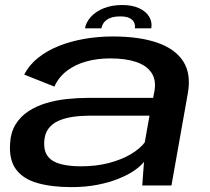

<svg xmlns="http://www.w3.org/2000/svg" viewBox="-20 -740 838 766"><path d="M264.5 6.5Q322 6.5 369.8 -3Q417.5 -12.5 454.8 -27.8Q492 -43 517 -60.5Q542 -78 554.5 -94.5L547.5 0H664L729.5 -368.5Q743 -445.5 711 -495.2Q679 -545 607.2 -569.8Q535.5 -594.5 430 -594.5Q371.5 -594.5 317 -585Q262.5 -575.5 215.2 -556.8Q168 -538 132.2 -509.5Q96.5 -481 76.5 -442.5L197 -394.5Q214 -432.5 247 -457.5Q280 -482.5 324.2 -494.8Q368.5 -507 419 -507Q480.5 -507 522.5 -493Q564.5 -479 584 -450.2Q603.5 -421.5 596.5 -378.5L591 -349.5H330.5Q290.5 -349.5 247.5 -345Q204.5 -340.5 165 -328.8Q125.5 -317 93.2 -296Q61 -275 41.5 -242.5Q22 -210 20 -164Q16.5 -100 45 -62.8Q73.5 -25.5 130 -9.5Q186.5 6.5 264.5 6.5ZM303 -76.5Q257.5 -76.5 223.5 -85Q189.5 -93.5 172 -114.8Q154.5 -136 156.5 -174.5Q158 -206.5 173.5 -227Q189 -247.5 214.5 -258.5Q240 -269.5 271.5 -274Q303 -278.5 337 -278.5H576.5L557.5 -172Q539.5 -147.5 503 -125.5Q466.5 -103.5 415.5 -90Q364.5 -76.5 303 -76.5ZM468 -720Q426 -720 394.2 -707.2Q362.5 -694.5 343 -673.2Q323.5 -652 319 -627H384.5Q387 -640 395.2 -650.8Q403.5 -661.5 419 -668Q434.5 -674.5 460 -674.5Q483.5 -674.5 496.5 -668Q509.5 -661.5 514.8 -650.8Q520 -640 518 -627H583.5Q588 -652 575.2 -673.2Q562.5 -694.5 535 -707.2Q507.5 -720 468 -720Z"/></svg>

Font: Anybody Expanded Medium
Style: Italic
Weight: 500
Width: 7
Italic angle: -10°
Version: Version 1.113;gftools[0.9.25]